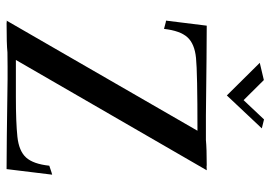

<svg xmlns="http://www.w3.org/2000/svg" viewBox="-134 -650 784 555"><g transform="rotate(90 257.5 -372.0)"><path d="M468.3 0.5Q406.7 0.5 208 -2.4H172.4Q142.1 -2.4 130.9 -2Q107.9 0.5 43.9 0.5V-0.5L39.1 0.5L357.4 -551.3Q188 -551.3 147 -547.1Q106 -543 87.2 -522.2Q68.4 -501.5 63 -454.6Q57.6 -456.1 52 -457.5Q46.4 -459 43.7 -459.7Q41 -460.4 39.1 -460.4L53.7 -578.1Q115.2 -578.1 314 -575.7H384.3Q408.7 -578.1 458.5 -578.1V-577.6L471.7 -578.1L152.8 -26.4H259.8Q333.5 -26.4 374.8 -30.8Q416 -35.2 434.8 -55.9Q453.6 -76.7 458.5 -123Q482.9 -131.3 484.4 -131.3ZM255.4 -636.2 161.1 -731.4 210.9 -743.2 269 -684.6 324.7 -743.7 350.6 -737.3Z"/></g></svg>

Font: Quaaykop
Style: Regular
Weight: 400
Designer: Tup Wanders
Foundry: Free font, DO NOT SELL
Version: Version 1.00;July 31, 2023;FontCreator 11.5.0.2430 64-bit